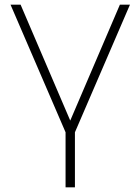

<svg xmlns="http://www.w3.org/2000/svg" viewBox="-20 -800 600 820"><path d="M300 -235V0H260V-235L25 -780H68L280 -285L492 -780H535Z"/></svg>

Font: Cooper Hewitt
Style: Light
Weight: 703
Designer: Village Type and Design LLC
Foundry: Cooper Hewitt Smithsonian Design Museum
Version: 1.000